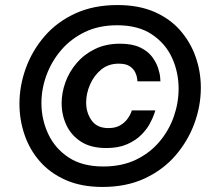

<svg xmlns="http://www.w3.org/2000/svg" viewBox="-20 -732 841 760"><path d="M386 8Q302 8 240 -19.5Q178 -47 137.5 -93.5Q97 -140 77 -199Q57 -258 57 -321Q57 -392 82 -461.5Q107 -531 156 -588Q205 -645 277.5 -678.5Q350 -712 445 -712Q529 -712 591 -685Q653 -658 693.5 -611.5Q734 -565 754.5 -506.5Q775 -448 775 -385Q775 -313 749.5 -243.5Q724 -174 675 -117Q626 -60 553.5 -26Q481 8 386 8ZM389 -73Q462 -73 517.5 -99.5Q573 -126 611 -171Q649 -216 668 -270.5Q687 -325 687 -381Q687 -446 661 -503Q635 -560 581 -596Q527 -632 444 -632Q371 -632 315.5 -605Q260 -578 222 -533.5Q184 -489 164 -434.5Q144 -380 144 -324Q144 -259 171 -201.5Q198 -144 252 -108.5Q306 -73 389 -73ZM401 -146Q340 -146 301 -171Q262 -196 243 -236.5Q224 -277 224 -323Q224 -365 239 -406.5Q254 -448 283.5 -482.5Q313 -517 356 -538Q399 -559 455 -559Q504 -559 535 -544Q566 -529 582.5 -506.5Q599 -484 606 -462Q613 -440 614 -425Q615 -410 615 -410H524Q524 -410 523 -420.5Q522 -431 515.5 -445Q509 -459 494 -469.5Q479 -480 450 -480Q409 -480 380.5 -456.5Q352 -433 336.5 -397.5Q321 -362 321 -326Q321 -286 342.5 -255.5Q364 -225 409 -225Q437 -225 455 -235.5Q473 -246 483.5 -260Q494 -274 498 -284.5Q502 -295 502 -295H595Q595 -295 590 -280Q585 -265 573 -242.5Q561 -220 539 -198Q517 -176 483 -161Q449 -146 401 -146Z"/></svg>

Font: Be Vietnam Pro SemiBold
Style: Italic
Weight: 600
Italic angle: -12°
Designer: Lam Bao, Tony Le, Vietanh Nguyen
Foundry: Yellow Type Foundry
Version: Version 1.002; ttfautohint (v1.8.3)